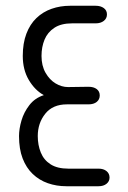

<svg xmlns="http://www.w3.org/2000/svg" viewBox="-20 -646 443 666"><path d="M132 -316Q101 -333 80 -368.5Q59 -404 59 -452Q59 -496 71.5 -529Q84 -562 106.5 -583.5Q129 -605 159 -615.5Q189 -626 223 -626H312Q329 -626 340 -618Q351 -610 351 -596Q351 -582 340 -573.5Q329 -565 312 -565H230Q192 -565 168.5 -549.5Q145 -534 134.5 -508.5Q124 -483 124 -452Q124 -418 138 -393.5Q152 -369 173 -356.5Q194 -344 216 -344L287 -345Q305 -345 315.5 -337Q326 -329 326 -315Q326 -301 315.5 -292.5Q305 -284 287 -284H212Q163 -284 137 -251.5Q111 -219 111 -174Q111 -143 121.5 -117Q132 -91 155.5 -76Q179 -61 217 -61H322Q339 -61 349.5 -52.5Q360 -44 360 -30Q360 -17 349.5 -8.5Q339 0 322 0H210Q176 0 146 -10.5Q116 -21 93.5 -42.5Q71 -64 58.5 -96.5Q46 -129 46 -174Q46 -199 54.5 -228Q63 -257 82 -281.5Q101 -306 132 -316Z"/></svg>

Font: Beiruti
Style: Regular
Weight: 400
Version: Version 1.00